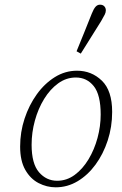

<svg xmlns="http://www.w3.org/2000/svg" viewBox="-20 -787 519 820"><path d="M218 13Q180 13 145 -5Q110 -23 88 -61.5Q66 -100 66 -161Q66 -223 85 -280.5Q104 -338 137 -384Q170 -430 214 -457.5Q258 -485 309 -485Q371 -485 415 -442.5Q459 -400 459 -309Q459 -245 440 -187Q421 -129 388 -84Q355 -39 311.5 -13Q268 13 218 13ZM224 -15Q265 -15 299 -40Q333 -65 358 -106.5Q383 -148 396.5 -198Q410 -248 410 -298Q410 -382 380.5 -419Q351 -456 304 -456Q263 -456 228.5 -431Q194 -406 168.5 -364.5Q143 -323 129 -272Q115 -221 115 -169Q115 -88 146.5 -51.5Q178 -15 224 -15ZM307 -568Q324 -609 340 -649Q356 -689 372 -729Q380 -749 388 -758Q396 -767 407 -767Q419 -767 425.5 -760Q432 -753 432 -743Q432 -734 427.5 -725Q423 -716 412 -697Q390 -662 368.5 -627.5Q347 -593 325 -558Z"/></svg>

Font: Source Serif Pro Light
Style: Italic
Weight: 300
Italic angle: -12°
Designer: Frank Grießhammer
Foundry: Adobe Systems Incorporated
Version: Version 3.001;hotconv 1.0.111;makeotfexe 2.5.65597